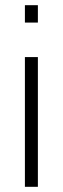

<svg xmlns="http://www.w3.org/2000/svg" viewBox="-20 -720 243 740"><path d="M76 0V-500H126V0ZM76 -633V-700H126V-633Z"/></svg>

Font: TitilliumText
Style: Light
Weight: 300
Designer: Accademia di Belle Arti di Urbino and others
Foundry: Accademia di Belle Arti di Urbino and others.
Version: Version 60.001